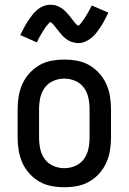

<svg xmlns="http://www.w3.org/2000/svg" viewBox="-20 -778 540 806"><path d="M250 8Q223 8 196 3Q169 -2 145.5 -15.5Q122 -29 103.5 -49.5Q85 -70 74 -94.5Q63 -119 58.5 -146Q54 -173 54 -200V-320Q54 -347 58.5 -374Q63 -401 74 -425.5Q85 -450 103.5 -470.5Q122 -491 145.5 -504.5Q169 -518 196 -523Q223 -528 250 -528Q277 -528 304 -523Q331 -518 354.5 -504.5Q378 -491 396.5 -470.5Q415 -450 426 -425.5Q437 -401 441.5 -374Q446 -347 446 -320V-200Q446 -173 441.5 -146Q437 -119 426 -94.5Q415 -70 396.5 -49.5Q378 -29 354.5 -15.5Q331 -2 304 3Q277 8 250 8ZM250 -72Q274 -72 296 -81.5Q318 -91 332 -110Q346 -129 351 -152.5Q356 -176 356 -200V-320Q356 -344 351 -367.5Q346 -391 332 -410Q318 -429 296 -438.5Q274 -448 250 -448Q226 -448 204 -438.5Q182 -429 168 -410Q154 -391 149 -367.5Q144 -344 144 -320V-200Q144 -176 149 -152.5Q154 -129 168 -110Q182 -91 204 -81.5Q226 -72 250 -72ZM308 -597Q303 -597 298 -598Q293 -599 288.5 -600Q284 -601 279.5 -602.5Q275 -604 270.5 -606.5Q266 -609 262 -611.5Q258 -614 254.5 -617Q251 -620 247 -623.5Q243 -627 240 -631Q237 -635 233.5 -638.5Q230 -642 227.5 -645.5Q225 -649 222 -652.5Q219 -656 215.5 -660.5Q212 -665 208.5 -669.5Q205 -674 202.5 -677Q200 -680 195.5 -682.5Q191 -685 191 -689H194Q194 -688 191 -686Q188 -684 185.5 -681Q183 -678 181 -675.5Q179 -673 177.5 -671.5Q176 -670 174.5 -668Q173 -666 171.5 -664Q170 -662 168.5 -659.5Q167 -657 165.5 -654.5Q164 -652 162 -649.5Q160 -647 158.5 -644Q157 -641 155 -638Q153 -635 151 -631.5Q149 -628 147 -624.5Q145 -621 143 -617Q141 -613 139 -609Q137 -605 135 -600L65 -631Q74 -649 82 -664Q90 -679 98.5 -691.5Q107 -704 115 -714.5Q123 -725 135 -735.5Q147 -746 161.5 -752Q176 -758 192 -758Q197 -758 202 -757.5Q207 -757 211.5 -756Q216 -755 220.5 -753Q225 -751 229.5 -749Q234 -747 238 -744Q242 -741 245.5 -738.5Q249 -736 253 -732Q257 -728 260 -724.5Q263 -721 266.5 -717.5Q270 -714 272.5 -710.5Q275 -707 278 -703.5Q281 -700 284.5 -695Q288 -690 291.5 -686Q295 -682 297.5 -678.5Q300 -675 304.5 -673Q309 -671 309 -667H306Q306 -668 309 -670Q312 -672 314.5 -674.5Q317 -677 319 -679.5Q321 -682 322.5 -684Q324 -686 325.5 -688Q327 -690 328.5 -692Q330 -694 331.5 -696Q333 -698 334.5 -700.5Q336 -703 338 -706Q340 -709 341.5 -712Q343 -715 345 -718Q347 -721 349 -724.5Q351 -728 353 -731.5Q355 -735 357 -739Q359 -743 361 -747Q363 -751 365 -755L435 -725Q426 -707 418 -691.5Q410 -676 401.5 -664Q393 -652 385 -641Q377 -630 365 -620Q353 -610 338.5 -603.5Q324 -597 308 -597Z"/></svg>

Font: Iosevka Custom Medium
Style: Regular
Weight: 500
Monospace: yes
Designer: Belleve Invis
Foundry: Belleve Invis
Version: Version 32.5.0; ttfautohint (v1.8.4)